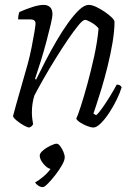

<svg xmlns="http://www.w3.org/2000/svg" viewBox="-20 -520 545 783"><path d="M100 0Q92 0 77 -8.5Q62 -17 48.5 -28Q35 -39 33 -46Q36 -59 45 -90.5Q54 -122 66.5 -166Q79 -210 93 -259Q102 -292 109 -327.5Q116 -363 120.5 -390Q125 -417 125 -424Q125 -441 103 -441H54Q54 -458 59 -471Q86 -483 112.5 -491.5Q139 -500 158 -500Q174 -500 184 -491Q194 -482 194 -461Q194 -451 187 -421Q180 -391 169.5 -351.5Q159 -312 146.5 -271.5Q134 -231 123 -199L127 -195Q144 -230 165 -270.5Q186 -311 209.5 -351.5Q233 -392 257 -425.5Q281 -459 302.5 -479.5Q324 -500 342 -500Q355 -500 372 -492Q389 -484 406 -472.5Q423 -461 434.5 -450Q446 -439 447 -432Q447 -394 439 -346.5Q431 -299 419 -250.5Q407 -202 394.5 -160.5Q382 -119 372.5 -91Q363 -63 361 -57L372 -50Q382 -58 397.5 -80Q413 -102 429 -128Q445 -154 456 -175Q471 -175 476 -164Q470 -143 456.5 -115Q443 -87 426 -61Q409 -35 391.5 -17.5Q374 0 361 0Q351 0 335.5 -6Q320 -12 307 -20.5Q294 -29 291 -36Q297 -48 309.5 -86.5Q322 -125 336.5 -178Q351 -231 364 -290Q377 -349 382 -404Q371 -418 352.5 -428.5Q334 -439 327 -439Q318 -439 299.5 -416.5Q281 -394 256.5 -358Q232 -322 206 -280Q180 -238 157.5 -198.5Q135 -159 120 -130Q110 -98 110 -61Q110 -49 111.5 -37Q113 -25 115 -13Q113 -10 110 -6.5Q107 -3 100 0ZM155 243Q145 243 136 237Q127 231 123 224Q138 216 156.5 200.5Q175 185 186 169Q172 166 157 148Q142 130 142 114Q142 105 155.5 93.5Q169 82 186 74Q203 66 211 66Q218 66 225.5 76Q233 86 238.5 99Q244 112 244 121Q244 134 232.5 154Q221 174 205 194.5Q189 215 175 229Q161 243 155 243Z"/></svg>

Font: Texturina 72pt 72pt ExtraLight
Style: Italic
Weight: 200
Italic angle: -11°
Designer: Guillermo Torres Carreño
Foundry: Omnibus-Type
Version: Version 1.002; ttfautohint (v1.8.3)